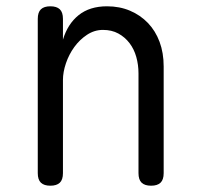

<svg xmlns="http://www.w3.org/2000/svg" viewBox="-20 -580 640 610"><path d="M180 -326V-30Q180 -9 170 0.5Q160 10 140 10Q120 10 110 0.5Q100 -9 100 -30V-520Q100 -541 110 -550.5Q120 -560 140 -560Q160 -560 170 -550.5Q180 -541 180 -520V-454Q195 -504 230 -532Q265 -560 320 -560Q360 -560 393 -546Q426 -532 450 -507Q474 -482 487 -447Q500 -412 500 -369V-30Q500 -9 490 0.5Q480 10 460 10Q440 10 430 0.5Q420 -9 420 -30V-347Q420 -374 413 -399Q406 -424 391.5 -443Q377 -462 356 -473.5Q335 -485 307 -485Q280 -485 256.5 -469.5Q233 -454 216 -430.5Q199 -407 189.5 -379Q180 -351 180 -326Z"/></svg>

Font: Maple Mono NL Light
Style: Regular
Weight: 300
Monospace: yes
Designer: subframe7536
Version: Version 7.000